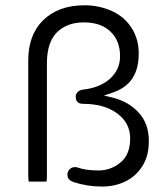

<svg xmlns="http://www.w3.org/2000/svg" viewBox="-20 -702 634 723"><path d="M154.8 -18.1Q156.7 -24.4 156.7 -40V-463.9Q156.7 -542.5 194.3 -580.1Q231.9 -617.7 295.9 -617.7Q361.8 -617.7 397.9 -581.1Q432.1 -547.4 432.1 -490.2Q432.1 -439.9 394 -405.3Q356.9 -372.1 293.9 -364.7Q280.3 -363.3 272.7 -355.7Q265.1 -348.1 265.1 -337.9Q265.1 -324.7 272.2 -317.9Q279.3 -311 293 -311Q371.6 -311 419.9 -275.9Q470.2 -239.7 470.2 -180.7Q470.2 -120.1 433.8 -90.1Q397.5 -60.1 350.6 -60.1Q303.7 -60.1 273.4 -70.8Q269 -72.8 262.7 -72.8Q256.3 -72.8 251.2 -70.8Q246.1 -68.8 242.2 -64.5Q233.9 -56.2 233.9 -44.4Q233.9 -32.7 240.5 -26.1Q247.1 -19.5 259.3 -15.6Q309.6 0.5 364.3 0.5Q412.6 0.5 452.6 -19Q491.7 -38.1 515.6 -75.7Q540.5 -114.3 540.5 -169.9Q540.5 -236.3 502.9 -277.3Q465.3 -318.8 405.8 -334L371.6 -342.3L404.8 -353.5Q440.9 -365.7 463.4 -388.2Q502.4 -427.2 502.4 -500Q502.4 -566.4 463.9 -612.8Q438 -645 396.5 -662.6Q350.6 -682.1 297.9 -682.1Q199.2 -682.1 141.1 -624.5Q86.4 -569.3 86.4 -474.6V-40Q86.4 -25.9 88.4 -18.1Z"/></svg>

Font: YuPearl-ExtraLight
Style: ExtraLight
Weight: 200
Designer: Max Yao
Foundry: Max-Everyday
Version: Version 1.011; ttfautohint (v1.8.3)